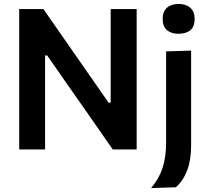

<svg xmlns="http://www.w3.org/2000/svg" viewBox="-20 -759 1062 975"><path d="M77.5 0V-713H200.5Q255 -634.5 304.5 -563.5Q354 -492.5 403 -422L531.5 -237.5H542V-713H674V0H552.5Q507 -65 458 -136Q408.5 -206.5 349.5 -291L219.5 -477.5H209V0ZM747.5 196Q788 148 805.8 92.8Q823.5 37.5 823.5 -35V-498L950.5 -502V-20.5Q950.5 53.5 930.5 106.2Q910.5 159 873 192ZM886.5 -587.5Q850 -587.5 828 -605.8Q806 -624 806 -664Q806 -700.5 828 -719.8Q850 -739 887.5 -739Q925 -739 946.8 -719Q968.5 -699 968.5 -664Q968.5 -624 946.8 -605.8Q925 -587.5 886.5 -587.5Z"/></svg>

Font: Heraclito SemiBold
Style: Regular
Weight: 600
Designer: Kostas Bartsokas (font) & Cristiano Sobral (main changes)
Foundry: Kostas Bartsokas (font) & Cristiano Sobral (main changes)
Version: Version 1.00;July 8, 2020;FontCreator 13.0.0.2655 64-bit